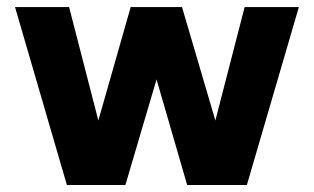

<svg xmlns="http://www.w3.org/2000/svg" viewBox="-20 -528 896 548"><path d="M170.9 0H337.9L426.8 -301.3L514.2 0H684.6L833 -507.8H678.2L594.7 -184.1L499.5 -507.8H353L260.7 -184.1L177.2 -507.8H22.9Z"/></svg>

Font: Giphurs ExtraBold
Style: Regular
Weight: 800
Version: Version 1.000